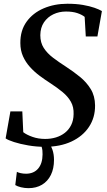

<svg xmlns="http://www.w3.org/2000/svg" viewBox="-20 -772 570 1024"><path d="M219 11Q174 11 130.5 3.5Q87 -4 54.5 -14.5Q22 -25 10 -34L35.5 -178H99L104 -67Q122 -53 153.2 -42Q184.5 -31 221 -31Q251.5 -31 278.5 -39.2Q305.5 -47.5 326.2 -63.8Q347 -80 359.5 -105Q372 -130 372.5 -163Q374 -201 358.2 -229Q342.5 -257 314.2 -280.5Q286 -304 249 -328Q220 -346.5 191.5 -367.8Q163 -389 139.8 -414.8Q116.5 -440.5 102.5 -472Q88.5 -503.5 88.5 -542.5Q88 -609.5 121.8 -656.2Q155.5 -703 212.8 -727.5Q270 -752 339.5 -752Q385.5 -752 421.8 -745.8Q458 -739.5 483.8 -730.5Q509.5 -721.5 523.5 -713L499.5 -577.5H437.5L431.5 -682Q417.5 -693.5 392.8 -702Q368 -710.5 332 -710.5Q295.5 -710.5 264.5 -695.8Q233.5 -681 214.5 -653Q195.5 -625 195 -584.5Q195 -545 213.2 -516.5Q231.5 -488 262.8 -464.2Q294 -440.5 333 -415.5Q371.5 -390.5 406.5 -362Q441.5 -333.5 464 -296.8Q486.5 -260 487 -209.5Q487.5 -145 454.5 -95.2Q421.5 -45.5 361.2 -17.2Q301 11 219 11ZM217.5 -14.5 240.5 -12.5Q251.5 2.5 259.8 26.8Q268 51 268 80.5Q268 127.5 251.2 161.2Q234.5 195 204 213.2Q173.5 231.5 132 231.5Q111.5 231.5 92 226.8Q72.5 222 61.5 215L70 144.5Q77 148.5 90.5 151.5Q104 154.5 119.5 154.5Q160.5 154 183.5 127Q206.5 100 207 51.5Q207.5 29 202.8 13.8Q198 -1.5 193.5 -12.5Z"/></svg>

Font: Merriweather 72pt Medium
Style: Italic
Weight: 500
Italic angle: -7.8°
Version: Version 2.101